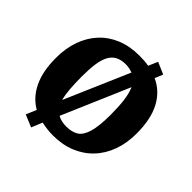

<svg xmlns="http://www.w3.org/2000/svg" viewBox="-206 -883 1123 1123"><g transform="rotate(45 355.5 -321.5)"><path d="M217 77 141 45 168 -19Q103 -56 67.5 -129.5Q32 -203 32 -313Q32 -393 55 -458Q78 -523 121.5 -570Q165 -617 227 -642.5Q289 -668 366 -668Q387 -668 407 -667Q427 -666 446 -662L471 -720L545 -688L524 -638Q599 -604 639 -528.5Q679 -453 679 -334Q679 -255 655.5 -190Q632 -125 587.5 -78Q543 -31 480.5 -5.5Q418 20 340 20Q315 20 291.5 17Q268 14 245 9ZM232 -165 405 -565Q392 -570 378 -573Q364 -576 347 -576Q310 -576 284.5 -562.5Q259 -549 244 -521.5Q229 -494 222.5 -450.5Q216 -407 216 -347Q216 -288 219.5 -243Q223 -198 232 -165ZM359 -72Q405 -72 434.5 -90.5Q464 -109 479 -160Q494 -211 494 -306Q494 -372 487.5 -421.5Q481 -471 466 -505L287 -89Q315 -72 359 -72Z"/></g></svg>

Font: Faustina Light ExtraBold
Style: Regular
Weight: 800
Version: Version 1.200